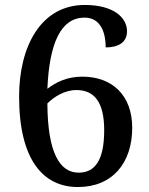

<svg xmlns="http://www.w3.org/2000/svg" viewBox="-20 -744 601 774"><path d="M294 10C434 10 513 -88 513 -229C513 -358 434 -435 312 -435C249 -435 205 -412 171 -386C179 -572 226 -673 321 -673C382 -673 406 -619 406 -553C464 -553 492 -578 492 -618C492 -673 438 -724 322 -724C143 -724 57 -554 57 -355C57 -97 156 10 294 10ZM297 -48C221 -48 172 -128 171 -327C197 -353 240 -381 288 -381C360 -381 400 -333 400 -219C400 -98 363 -48 297 -48Z"/></svg>

Font: Noto Serif Myanmar Medium
Style: Regular
Weight: 500
Designer: Ben Mitchell and the Monotype Design Team
Foundry: Monotype Imaging Inc.
Version: Version 2.106